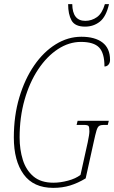

<svg xmlns="http://www.w3.org/2000/svg" viewBox="-20 -900 553 930"><path d="M238 10Q142 10 94.5 -55.5Q47 -121 47 -234Q47 -339 73.5 -428Q100 -517 145.5 -583Q191 -649 250 -685.5Q309 -722 374 -722Q440 -722 476.5 -694Q513 -666 513 -610Q513 -596 505.5 -587Q498 -578 486 -578Q486 -643 460 -670Q434 -697 372 -697Q314 -697 260.5 -662Q207 -627 165 -564Q123 -501 99 -416.5Q75 -332 75 -234Q75 -176 90.5 -126Q106 -76 142 -45.5Q178 -15 239 -15Q272 -15 309.5 -25Q347 -35 370 -53L405 -211Q413 -249 413 -264Q413 -285 408.5 -290Q404 -295 384 -295H351L356 -315H507L502 -295H483Q469 -295 461 -290.5Q453 -286 447.5 -268Q442 -250 433 -208L395 -36Q357 -13 319.5 -1.5Q282 10 238 10ZM392 -771Q343 -771 326.5 -801Q310 -831 310 -880H330Q331 -799 393 -799Q424 -799 449.5 -817Q475 -835 488 -880H508Q494 -819 463.5 -795Q433 -771 392 -771Z"/></svg>

Font: Noto Serif ExtraCondensed Thin
Style: Italic
Weight: 100
Width: 2
Italic angle: -12°
Designer: Monotype Design Team
Foundry: Monotype Imaging Inc.
Version: Version 2.013